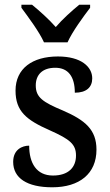

<svg xmlns="http://www.w3.org/2000/svg" viewBox="-20 -786 468 816"><path d="M167 -606H267C287 -651 334 -715 363 -753V-766H317C285 -740 244 -703 217 -671C189 -703 148 -740 116 -766H71V-753C99 -715 147 -651 167 -606ZM202 10C318 10 390 -48 390 -150C390 -235 342 -275 248 -316C162 -352 132 -372 132 -423C132 -468 160 -498 215 -498C270 -498 298 -460 298 -392C347 -392 372 -415 372 -453C372 -502 325 -546 226 -546C118 -546 46 -495 46 -401C46 -313 92 -276 192 -232C277 -194 303 -173 303 -125C303 -74 270 -40 205 -40C135 -40 104 -93 104 -167C75 -167 36 -151 36 -98C36 -29 95 10 202 10Z"/></svg>

Font: Noto Serif Armenian SemiCondensed Medium
Style: Regular
Weight: 500
Width: 4
Designer: Monotype Design Team
Foundry: Monotype Imaging Inc.
Version: Version 2.008